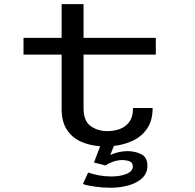

<svg xmlns="http://www.w3.org/2000/svg" viewBox="-20 -678 915 902"><path d="M269.5 -166.5V-421.5H90.5V-500H269.5V-658.5H372.5V-500H712V-421.5H372.5V-170.5Q372.5 -109.5 405.8 -85.8Q439 -62 485 -62Q515.5 -62 543 -72Q570.5 -82 587.8 -105.8Q605 -129.5 605 -170.5H697Q697 -111.5 671.2 -74Q645.5 -36.5 604 -17Q562.5 2.5 515 7.5L498 50Q514 42.5 535.8 37.2Q557.5 32 578 32Q615.5 32 644 46.8Q672.5 61.5 672.5 101Q672.5 135 648.8 158Q625 181 585.5 192.5Q546 204 498.5 204Q465 204 427.5 199Q390 194 369.5 186.5L394 132.5Q416 140.5 445 145.8Q474 151 504 151Q545 151 574.5 138.8Q604 126.5 604 104Q604 86 589 80Q574 74 553 74Q532 74 509.5 82.2Q487 90.5 476.5 99.5L421.5 85.5L450.5 9Q400.5 5.5 359.5 -13Q318.5 -31.5 294 -69Q269.5 -106.5 269.5 -166.5Z"/></svg>

Font: Trispace SemiExpanded
Style: Regular
Weight: 400
Width: 6
Designer: Tyler Finck
Foundry: Etcetera Type Company
Version: Version 1.210; ttfautohint (v1.8.3)